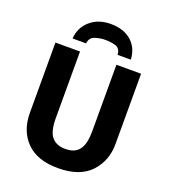

<svg xmlns="http://www.w3.org/2000/svg" viewBox="-166 -1058 1044 1186"><g transform="rotate(20 355.5 -464.5)"><path d="M475.1 -713.9V-277.8C475.1 -167 439.9 -117.2 356 -117.2C316.4 -117.2 286.6 -128.9 266.6 -152.8C246.1 -176.3 235.8 -217.8 235.8 -276.9V-713.9H74.2V-253.9C74.2 -174.3 97.7 -110.8 145 -62.5C192.4 -14.2 261.7 9.8 353 9.8C448.2 9.8 519.5 -15.6 566.9 -65.9C613.8 -116.2 637.2 -178.2 637.2 -252V-713.9ZM357.9 -939C303.2 -939 258.3 -923.8 223.1 -893.1C187.5 -862.3 168.5 -822.8 165 -773.9H253.9C256.3 -799.8 269 -816.9 292 -824.2C314.9 -831.5 336.9 -835 357.9 -835C383.8 -835 407.2 -832 427.7 -825.7C447.8 -819.3 459 -801.8 460.9 -773.9H547.9C545.4 -824.2 527.3 -864.3 493.7 -894C460 -923.8 414.6 -939 357.9 -939Z"/></g></svg>

Font: Avrile Sans
Style: Bold
Weight: 700
Designer: Monotype Design Team, Google (font), Stefan Peev (BGR Cyrillic), Cristiano Sobral (main changes)
Foundry: The Avrile Sans Project Authors
Version: Version 3.110